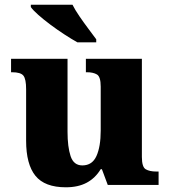

<svg xmlns="http://www.w3.org/2000/svg" viewBox="-20 -786 720 816"><path d="M260 10Q170 10 130.5 -39Q91 -88 91 -188V-407Q91 -450 79.5 -464.5Q68 -479 31 -479H27V-536H267V-226Q267 -162 280 -122.5Q293 -83 330 -83Q372 -83 390 -123Q408 -163 408 -231V-418Q408 -460 392 -469.5Q376 -479 349 -479H345V-536H583V-119Q583 -76 599.5 -66.5Q616 -57 644 -57H654V0H438L413 -67H408Q385 -29 348.5 -9.5Q312 10 260 10ZM309 -606Q284 -620 254 -639.5Q224 -659 194.5 -681Q165 -703 142.5 -723Q120 -743 111 -756V-766H288Q299 -744 317.5 -717Q336 -690 355.5 -664Q375 -638 389 -619V-606Z"/></svg>

Font: Noto Serif Georgian ExtraBold
Style: Regular
Weight: 800
Designer: Monotype Design Team, Akaki Razmadze
Foundry: Google LLC
Version: Version 2.003; ttfautohint (v1.8.4.7-5d5b)